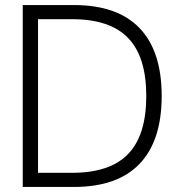

<svg xmlns="http://www.w3.org/2000/svg" viewBox="-20 -740 702 760"><path d="M70 0V-720H272.5Q444.5 -720 532.2 -629Q620 -538 620 -360Q620 -182.5 532.2 -91.2Q444.5 0 272.5 0ZM130.5 -56H266Q415.5 -56 487.2 -130.5Q559 -205 559 -360Q559 -515 487.2 -589.5Q415.5 -664 266 -664H130.5Z"/></svg>

Font: Vela Sans Light
Style: Regular
Weight: 300
Designer: Principal design: Mikhail Sharanda - project Manrope.
Design modification: Ravid Balaliev
Foundry: Mikhail Sharanda
Version: Version 1.001